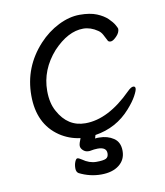

<svg xmlns="http://www.w3.org/2000/svg" viewBox="-77 -550 684 794"><g transform="rotate(-10 265.0 -153.0)"><path d="M288 72Q274 72 254 76H249Q236 76 226.5 67Q217 58 217 48Q217 38 226 17Q179 11 140 -15Q56 -72 56 -191.5Q56 -311 138 -400Q175 -440 221 -463Q267 -486 310.5 -486Q354 -486 382 -474.5Q410 -463 426.5 -447Q443 -431 450.5 -417.5Q458 -404 458 -401Q458 -385 443 -370Q428 -355 419 -355Q410 -355 407 -360Q400 -374 393 -387Q386 -400 375 -407Q346 -427 315 -427Q251 -427 188 -360Q124 -288 124 -199Q124 -147 144 -112Q183 -40 257 -40Q353 -40 453 -140Q468 -155 477 -155Q486 -155 486 -146Q486 -137 474 -115Q462 -93 438 -66Q379 1 289 15L285 29Q290 28 294 28Q298 28 302 28Q337 28 362.5 45Q388 62 388 99Q388 136 360 158Q332 180 284.5 180Q237 180 193 158Q183 152 183 136.5Q183 121 188 109Q193 97 198.5 97Q204 97 216 105Q244 125 273.5 125Q303 125 314 119.5Q325 114 325 98Q325 72 288 72Z"/></g></svg>

Font: ToneOZ-Pinyin-WenKai-Regular
Style: Regular
Weight: 400
Designer: Fontworks Inc.
Foundry: ToneOZ
Version: Version 0.240331